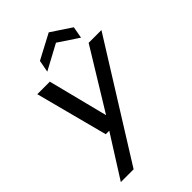

<svg xmlns="http://www.w3.org/2000/svg" viewBox="-267 -808 1126 1126"><g transform="rotate(-45 296.0 -245.0)"><path d="M42 215 207 -46H178L60 -496H164L258 -125H259L486 -496H592L148 215ZM195 -548 209 -623 364 -705 489 -622 476 -549 351 -632Z"/></g></svg>

Font: DM Sans 28pt Medium
Style: Italic
Weight: 500
Italic angle: -10°
Version: Version 4.004;gftools[0.9.30]